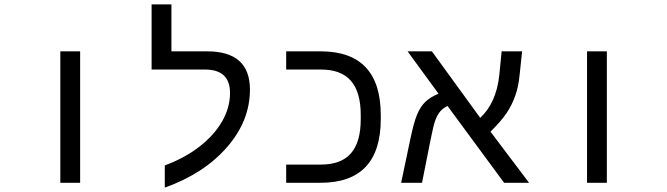

<svg xmlns="http://www.w3.org/2000/svg" viewBox="-20 -833 3040 875"><path d="M254.9 -599.1H345.2V0H254.9Z M731 -79.1Q824.2 -113.8 891.1 -166.5Q958 -219.2 993.2 -281.5Q1028.3 -343.8 1028.3 -409.2Q1028.3 -516.1 914.1 -516.1H670.9V-813H761.2V-599.1H923.3Q1119.1 -599.1 1119.1 -424.8Q1119.1 -282.2 1014.2 -161.9Q909.2 -41.5 731 22Z M1715.3 -291Q1715.3 0 1440.4 0H1284.2V-83H1442.4Q1535.2 -83 1579.6 -134.5Q1624 -186 1624 -290V-309.1Q1624 -413.1 1579.3 -464.6Q1534.7 -516.1 1442.4 -516.1H1284.2V-599.1H1440.4Q1715.3 -599.1 1715.3 -308.1Z M1837.4 -599.1H1948.2L2168.5 -295.9Q2241.7 -364.3 2255.4 -490.2L2266.1 -599.1H2359.4L2348.1 -492.2Q2343.3 -439.9 2328.6 -397.9Q2314 -356 2289.8 -319.3Q2265.6 -282.7 2215.3 -232.9L2391.1 0H2277.3L2019.5 -350.1Q1998.5 -339.8 1985.6 -324.5Q1972.7 -309.1 1963.6 -284.2Q1954.6 -259.3 1942.4 -196.8L1903.3 0H1808.1L1849.1 -194.8Q1865.7 -275.4 1880.9 -311.3Q1896 -347.2 1918.5 -368.9Q1940.9 -390.6 1978.5 -405.8Z M2655.3 -599.1H2745.6V0H2655.3Z"/></svg>

Font: Courier New
Style: Regular
Weight: 400
Designer: Steve Matteson
Foundry: Ascender Corporation
Version: Version 2.00.3